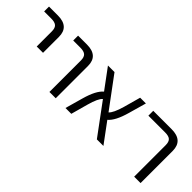

<svg xmlns="http://www.w3.org/2000/svg" viewBox="44 -1090 1660 1660"><g transform="rotate(45 874.0 -260.0)"><path d="M40 -460V-519.5H148.4Q286.1 -519.5 286.1 -394.5V-200.2H209V-384.8Q209 -425.8 189.9 -442.9Q170.9 -460 127 -460Z M395.5 -460V-519.5H503.9Q641.6 -519.5 641.6 -394.5V0H564.5V-384.8Q564.5 -425.8 545.4 -442.9Q526.4 -460 482.4 -460Z M1224.6 0H1144.5L934.6 -284.2Q903.3 -257.8 875 -156.2L832 0H760.7L806.6 -163.1Q842.8 -292 896.5 -335.9L760.7 -519.5H840.8L1050.8 -236.3Q1082 -262.7 1111.3 -364.3L1154.3 -519.5H1224.6L1178.7 -357.4Q1142.6 -228.5 1088.9 -183.6Z M1314.5 -460V-519.5H1539.1Q1677.7 -519.5 1678.7 -394.5V0H1600.6V-384.8Q1600.6 -425.8 1582 -442.9Q1563.5 -460 1519.5 -460Z"/></g></svg>

Font: Gen Shin Gothic Normal
Style: Regular
Weight: 300
Designer: [Source Han Sans]
Ryoko NISHIZUKA  (kana & ideographs); Paul D. Hunt (Latin, Greek & Cyrillic); Wenlong ZHANG  (bopomofo
Version: Version 1.002.20150607